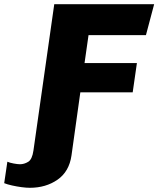

<svg xmlns="http://www.w3.org/2000/svg" viewBox="-131 -706 753 913"><path d="M11 187Q-6 187 -28.5 184Q-51 181 -73.5 176Q-96 171 -111 165L-96 63Q-85 68 -66 71.5Q-47 75 -36 75Q-16 75 3 63.5Q22 52 28 10L127 -686H602L563 -539H290L271 -406H520L500 -267H251L209 33Q198 110 142.5 148.5Q87 187 11 187Z"/></svg>

Font: Chivo Mono Medium ExtraBold
Style: Italic
Weight: 800
Italic angle: -8.05°
Monospace: yes
Version: Version 1.008